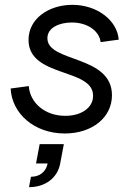

<svg xmlns="http://www.w3.org/2000/svg" viewBox="-20 -536 552 794"><path d="M248 16C361 16 443 -50 443 -142C443 -310 176 -276 176 -378C176 -422 226 -443 277 -443C343 -443 391 -407 396 -362L471 -372C465 -451 383 -516 279 -516C183 -516 98 -460 98 -371C98 -214 365 -256 365 -140C365 -90 316 -57 250 -57C164 -57 104 -112 99 -180L24 -170C29 -67 121 16 248 16ZM108 195 100 238C167 238 218 200 229 140L244 60H144L129 140H177C170 175 144 195 108 195Z"/></svg>

Font: Uncut Sans
Style: Italic
Weight: 400
Italic angle: -11°
Designer: Kasper Nordkvist
Foundry: UNCUT.wtf
Version: Version 1.304;Glyphs 3.2 (3246)